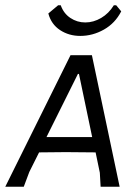

<svg xmlns="http://www.w3.org/2000/svg" viewBox="-29 -707 522 727"><path d="M424 0H352L349 -53L333 -130L220 -131L119 -130L82 -56L61 0H-9L238 -498H319ZM270 -427H266L147 -188H320ZM430 -664Q407 -619 364.5 -595Q322 -571 275 -571Q232 -571 198.5 -593Q165 -615 154 -656L191 -687H201Q212 -656 237.5 -639Q263 -622 294 -622Q325 -622 354 -639Q383 -656 402 -687H411Z"/></svg>

Font: Alegreya Sans SC
Style: Italic
Weight: 400
Italic angle: -7°
Designer: Juan Pablo del Peral
Foundry: Huerta Tipografica
Version: Version 2.008; ttfautohint (v1.6)